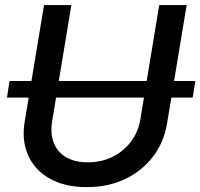

<svg xmlns="http://www.w3.org/2000/svg" viewBox="-20 -748 812 779"><path d="M772.5 -419.4 761.7 -352.1H8.3L18.6 -419.4ZM332 11.2Q243.2 11.2 182.1 -23.2Q121.1 -57.6 94.2 -117.7Q67.4 -177.7 80.1 -253.9L158.7 -727.5H269.5L191.4 -255.4Q183.6 -205.6 198.2 -168.2Q212.9 -130.9 248.3 -110.1Q283.7 -89.4 336.4 -89.4Q392.6 -89.4 437.5 -112.1Q482.4 -134.8 511.7 -173.8Q541 -212.9 549.3 -262.7L626 -727.5H737.3L657.7 -246.6Q645 -169.9 600.3 -111.8Q555.7 -53.7 486.8 -21.2Q418 11.2 332 11.2Z"/></svg>

Font: Inter 17pt Medium
Style: Italic
Weight: 500
Italic angle: -9.3988°
Version: Version 4.001;git-66647c0bb